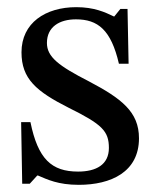

<svg xmlns="http://www.w3.org/2000/svg" viewBox="-20 -505 435 536"><path d="M42 8H63L84 -15H86C112 -4 142 11 200 11C290 11 368 -25 368 -119C368 -193 319 -230 228 -278C144 -321 111 -346 111 -385C111 -430 146 -451 192 -451C253 -451 290 -422 312 -327H339L336 -480H316L299 -459H298C273 -471 243 -485 193 -485C107 -485 40 -441 40 -359C40 -285 81 -250 172 -204C265 -158 284 -139 284 -92C284 -45 248 -26 198 -26C124 -26 86 -61 65 -164H39Z"/></svg>

Font: STIX Two Text
Style: Regular
Weight: 400
Designer: Ross Mills, John Hudson & Paul Hanslow, Tiro Typeworks Ltd; with prior portions MicroPress Inc., and Coen Hoffman.
Foundry: Tiro Typeworks Ltd
Version: Version 2.13 b171